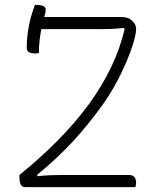

<svg xmlns="http://www.w3.org/2000/svg" viewBox="-20 -770 640 790"><path d="M537 0H83Q70 0 65 -11.5Q60 -23 60 -40V-50Q143 -117 216 -190.5Q289 -264 347 -343Q400 -416 437 -493Q474 -570 493 -651L489 -655Q460 -652 437.5 -651Q415 -650 390 -650H150Q146 -629 143 -604.5Q140 -580 140 -552Q134 -550 125 -550Q110 -550 100 -555Q90 -560 90 -573Q90 -617 99 -663.5Q108 -710 124 -750Q146 -750 157.5 -745.5Q169 -741 168 -727Q168 -723 166.5 -716Q165 -709 162 -700H479Q508 -700 524 -684.5Q540 -669 540 -653V-650Q540 -627 523.5 -577Q507 -527 477.5 -466Q448 -405 408 -347Q344 -257 278 -186Q212 -115 133 -51L134 -45Q163 -48 186 -49Q209 -50 234 -50H510Q527 -50 533.5 -41Q540 -32 540 -19Q540 -9 537 0Z"/></svg>

Font: Recursive Sn Csl St Lt
Style: Regular
Weight: 300
Version: Version 1.079;hotconv 1.0.112;makeotfexe 2.5.65598; ttfautoh